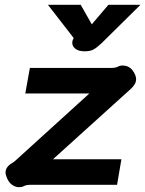

<svg xmlns="http://www.w3.org/2000/svg" viewBox="-20 -767 603 797"><path d="M59 10Q43 10 28.5 -1Q14 -12 6 -36Q3 -44 3 -51Q3 -74 30 -90Q40 -96 47 -103L351 -379H85L104 -485H439Q460 -485 469 -490Q477 -495 489 -495Q519 -495 535 -468Q545 -452 545 -438Q545 -418 523 -398L200 -106H484L466 0H110Q89 0 78 6Q71 10 59 10ZM280 -589Q280 -597 283 -603L286 -609L179 -747H315L361 -666L430 -747H563L402 -588Q382 -569 368 -561.5Q354 -554 332 -554Q306 -554 293 -564.5Q280 -575 280 -589Z"/></svg>

Font: Niramit
Style: Bold Italic
Weight: 700
Italic angle: -10°
Designer: Katatrad Aksorn Co.,Ltd.
Foundry: Cadson Demak Co.,Ltd.
Version: Version 1.001; ttfautohint (v1.6)